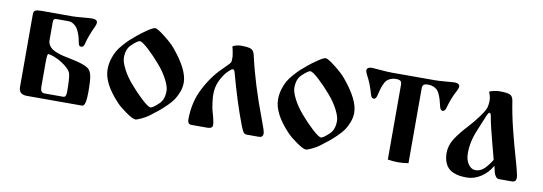

<svg xmlns="http://www.w3.org/2000/svg" viewBox="-45 -741 2909 1028"><g transform="rotate(10 1409.5 -227.0)"><path d="M74.2 -40V-435.5Q74.2 -451.7 83.3 -456.8Q92.3 -461.9 115.7 -461.9H285.2Q303.7 -461.9 344.7 -465.8Q377 -468.8 392.1 -468.8Q405.8 -468.8 412.8 -463.9Q419.9 -459 419.9 -452.1Q419.9 -442.4 415 -431.6Q386.2 -370.6 376.5 -328.1Q372.1 -309.6 359.4 -309.6Q351.1 -309.6 347.9 -314.7Q344.7 -319.8 342.8 -329.1Q339.8 -344.7 337.2 -355.5Q334.5 -366.2 328.1 -382.1Q321.8 -397.9 314.2 -408Q306.6 -418 294.2 -425.3Q281.7 -432.6 266.6 -432.6H200.7Q186.5 -432.6 186.5 -413.6V-314.9Q186.5 -300.3 193.6 -288.6Q200.7 -276.9 211.4 -269.3Q222.2 -261.7 240 -255.1Q257.8 -248.5 273.2 -244.9Q288.6 -241.2 312 -236.8Q402.3 -219.2 420.4 -196.3Q432.6 -181.2 436 -153.6Q439.5 -126 439.5 -79.1Q439.5 0 419.4 0H119.1Q74.2 0 74.2 -40ZM186.5 -61.5Q186.5 -29.3 209 -29.3H312Q327.1 -29.3 327.1 -58.6Q327.1 -133.3 320.8 -156.2Q313.5 -181.6 268.6 -210.4Q248 -223.6 225.3 -232.2Q202.6 -240.7 192.9 -240.7Q186.5 -240.7 186.5 -194.8Z M519.5 -214.8Q519.5 -243.2 527.3 -269.8Q535.2 -296.4 545.9 -315.4Q556.6 -334.5 575.4 -355.7Q594.2 -377 607.7 -389.4Q621.1 -401.9 643.1 -419.9Q661.6 -435.5 691.9 -456.1Q722.2 -476.6 733.4 -476.6Q745.1 -476.6 785.9 -444.8Q826.7 -413.1 846.2 -389.6Q933.6 -285.6 933.6 -215.3Q933.6 -189.9 924.3 -164.8Q915 -139.6 902.3 -120.8Q889.6 -102.1 866.9 -80.1Q844.2 -58.1 827.6 -44.9Q811 -31.7 784.2 -11.2Q768.6 0.5 744.6 12Q720.7 23.4 711.9 23.4Q697.8 23.4 661.9 -1.7Q626 -26.9 607.9 -45.9Q519.5 -138.7 519.5 -214.8ZM594.7 -292Q594.7 -269 613.8 -231.9Q632.8 -194.8 663.1 -159.7Q696.3 -120.6 732.2 -87.4Q768.1 -54.2 781.2 -54.2Q793 -54.2 825.2 -85Q850.6 -108.9 850.6 -155.8Q850.6 -178.7 831.5 -215.8Q812.5 -252.9 782.2 -288.1Q749 -327.1 713.1 -360.4Q677.2 -393.6 664.1 -393.6Q652.3 -393.6 620.1 -362.8Q594.7 -338.9 594.7 -292Z M992.2 -25.9Q992.2 -123 1034.7 -202.1Q1057.6 -245.1 1082.3 -276.9Q1106.9 -308.6 1146 -345.7Q1160.2 -359.4 1164.1 -366.2Q1167 -371.6 1167 -394.5Q1167 -400.9 1163.3 -421.6Q1159.7 -442.4 1156.2 -451.7Q1161.6 -456.1 1174.8 -460Q1188 -463.9 1200.7 -463.9Q1241.2 -463.9 1256.3 -457Q1271.5 -450.2 1276.9 -425.8Q1311 -273.9 1377.9 -98.1Q1402.3 -34.7 1402.3 -22Q1402.3 0 1379.9 0H1314.5Q1302.2 0 1295.7 -9Q1289.1 -18.1 1278.8 -44.9Q1234.9 -159.2 1191.9 -317.9Q1188 -332 1179.7 -332Q1174.3 -332 1160.9 -319.3Q1147.5 -306.6 1139.6 -295.9Q1120.6 -269.5 1110.4 -242.4Q1100.1 -215.3 1100.1 -177.2Q1100.1 -164.1 1104 -134.8Q1107.9 -105.5 1112.3 -90.8Q1127.9 -38.1 1127.9 -19Q1127.9 0 1099.1 0H1013.2Q992.2 0 992.2 -25.9Z M1446.3 -214.8Q1446.3 -243.2 1454.1 -269.8Q1461.9 -296.4 1472.7 -315.4Q1483.4 -334.5 1502.2 -355.7Q1521 -377 1534.4 -389.4Q1547.9 -401.9 1569.8 -419.9Q1588.4 -435.5 1618.7 -456.1Q1648.9 -476.6 1660.2 -476.6Q1671.9 -476.6 1712.6 -444.8Q1753.4 -413.1 1772.9 -389.6Q1860.4 -285.6 1860.4 -215.3Q1860.4 -189.9 1851.1 -164.8Q1841.8 -139.6 1829.1 -120.8Q1816.4 -102.1 1793.7 -80.1Q1771 -58.1 1754.4 -44.9Q1737.8 -31.7 1710.9 -11.2Q1695.3 0.5 1671.4 12Q1647.5 23.4 1638.7 23.4Q1624.5 23.4 1588.6 -1.7Q1552.7 -26.9 1534.7 -45.9Q1446.3 -138.7 1446.3 -214.8ZM1521.5 -292Q1521.5 -269 1540.5 -231.9Q1559.6 -194.8 1589.8 -159.7Q1623 -120.6 1658.9 -87.4Q1694.8 -54.2 1708 -54.2Q1719.7 -54.2 1752 -85Q1777.3 -108.9 1777.3 -155.8Q1777.3 -178.7 1758.3 -215.8Q1739.3 -252.9 1709 -288.1Q1675.8 -327.1 1639.9 -360.4Q1604 -393.6 1590.8 -393.6Q1579.1 -393.6 1546.9 -362.8Q1521.5 -338.9 1521.5 -292Z M1884.8 -451.2Q1884.8 -459 1892.1 -463.9Q1899.4 -468.8 1912.1 -468.8Q1921.9 -468.8 1960.4 -465.3Q1996.6 -461.9 2020.5 -461.9H2253.9Q2278.3 -461.9 2314 -465.3Q2352.5 -468.8 2362.3 -468.8Q2375 -468.8 2382.3 -463.9Q2389.6 -459 2389.6 -451.2Q2389.6 -441.4 2380.4 -424.3Q2358.4 -384.8 2342.3 -327.1Q2336.9 -307.6 2324.7 -307.6Q2312.5 -307.6 2307.6 -328.1Q2302.2 -351.1 2298.6 -363.5Q2294.9 -376 2288.3 -391.4Q2281.7 -406.7 2273.9 -414.3Q2266.1 -421.9 2253.4 -427.2Q2240.7 -432.6 2224.1 -432.6Q2209 -432.6 2201.2 -427.5Q2193.4 -422.4 2193.4 -406.2V0Q2165.5 4.9 2137.2 4.9Q2108.9 4.9 2081.1 0V-406.2Q2081.1 -422.4 2073.2 -427.5Q2065.4 -432.6 2050.3 -432.6Q2033.7 -432.6 2021 -427.2Q2008.3 -421.9 2000.5 -414.3Q1992.7 -406.7 1986.1 -391.4Q1979.5 -376 1975.8 -363.5Q1972.2 -351.1 1966.8 -328.1Q1961.9 -307.6 1949.7 -307.6Q1937.5 -307.6 1932.1 -327.1Q1916 -384.8 1894 -424.3Q1884.8 -441.4 1884.8 -451.2Z M2384.8 -90.8Q2384.8 -130.4 2408.4 -167.5Q2432.1 -204.6 2475.1 -251Q2499 -276.4 2526.6 -313.7Q2554.2 -351.1 2558.6 -368.7Q2563 -386.2 2563 -403.8Q2563 -427.2 2551.8 -451.7Q2556.6 -455.6 2575 -459.7Q2593.3 -463.9 2606.4 -463.9Q2647.9 -463.9 2663.6 -457Q2679.2 -450.2 2683.1 -425.8Q2693.8 -356 2712.9 -277.8Q2734.4 -192.4 2752.4 -130.9Q2778.3 -42 2778.3 -23.4Q2778.3 0 2755.4 0H2685.1Q2674.8 0 2667.7 -9.5Q2660.6 -19 2657.5 -30Q2654.3 -41 2649.4 -64L2647.9 -64.5Q2626.5 -25.9 2589.6 -2.2Q2552.7 21.5 2513.7 21.5Q2491.2 21.5 2472.9 18.6Q2454.6 15.6 2437.7 8.1Q2420.9 0.5 2409.7 -12Q2398.4 -24.4 2391.6 -44.4Q2384.8 -64.5 2384.8 -90.8ZM2497.1 -108.4Q2497.1 -71.8 2513.4 -48.6Q2529.8 -25.4 2552.2 -25.4Q2577.6 -25.4 2597.7 -43.5Q2617.7 -61.5 2639.6 -96.7Q2631.8 -128.4 2616.2 -185.5Q2591.8 -275.4 2583.5 -326.2Q2581.1 -340.8 2573.2 -340.8Q2566.9 -340.8 2553.7 -306.2Q2543.9 -281.2 2524.9 -236.8Q2497.1 -171.9 2497.1 -108.4Z"/></g></svg>

Font: Monomachus
Style: Medium
Weight: 500
Designer: Alexey Kryukov
Version: Version 1.0